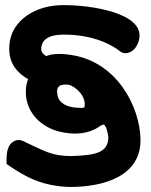

<svg xmlns="http://www.w3.org/2000/svg" viewBox="-20 -643 599 764"><path d="M6 -3V9L17 17C82 61 148 98 258 101C397 101 543 56 539 -91C536 -215 449 -395 265 -424C242 -428 196 -433 164 -420C152 -427 145 -434 144 -448C145 -491 182 -508 251 -505C368 -501 435 -457 456 -440C477 -422 503 -436 513 -446C528 -462 537 -486 535 -508C526 -602 304 -627 212 -622C107 -616 11 -550 17 -442C19 -387 50 -352 92 -328C83 -306 81 -280 84 -256C95 -180 157 -129 232 -116C280 -107 332 -110 373 -138C395 -153 395 -146 398 -142C407 -131 411 -101 411 -95C410 -33 354 -25 264 -22C185 -22 158 -42 71 -82C46 -94 24 -76 17 -63C6 -43 6 -19 6 -3ZM209 -263C201 -301 219 -309 254 -306C286 -296 325 -256 316 -216C311 -214 307 -213 299 -214H296C251 -214 215 -231 209 -263Z"/></svg>

Font: Snowfall
Style: Blk
Weight: 900
Designer: Jasper
Foundry: Cannot Into Space Fonts
Version: Version 0.9